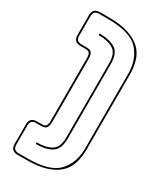

<svg xmlns="http://www.w3.org/2000/svg" viewBox="-224 -884 876 1049"><g transform="rotate(30 214.5 -360.0)"><path d="M391 -124Q391 -77 379 -37.5Q367 2 337.5 30Q308 58 258.5 74Q209 90 135 90H81Q57 90 46 79Q35 68 35 44V-75Q35 -99 46 -110Q57 -121 81 -121H112Q131 -121 137 -131.5Q143 -142 143 -161V-557Q143 -576 137 -586.5Q131 -597 112 -597H81Q57 -597 46 -608Q35 -619 35 -643V-764Q35 -788 46 -799Q57 -810 81 -810H135Q209 -810 258.5 -794Q308 -778 337.5 -750Q367 -722 379 -682Q391 -642 391 -595ZM135 80Q276 80 328.5 23Q381 -34 381 -124V-595Q381 -686 328.5 -743Q276 -800 135 -800H81Q62 -800 53.5 -791.5Q45 -783 45 -764V-643Q45 -624 53.5 -615.5Q62 -607 81 -607H112Q136 -607 144.5 -595Q153 -583 153 -557V-161Q153 -135 144.5 -123Q136 -111 112 -111H81Q62 -111 53.5 -102.5Q45 -94 45 -75V44Q45 63 53.5 71.5Q62 80 81 80ZM272 -124Q272 -58 236 -34.5Q200 -11 135 -11V-21Q194 -21 228 -42Q262 -63 262 -124V-595Q262 -656 228.5 -677Q195 -698 135 -698V-708Q201 -708 236.5 -684.5Q272 -661 272 -595Z"/></g></svg>

Font: Bungee Outline
Style: Regular
Weight: 400
Designer: David Jonathan Ross
Foundry: David Jonathan Ross
Version: Version 1.001;PS 1.0;hotconv 1.0.72;makeotf.lib2.5.5900